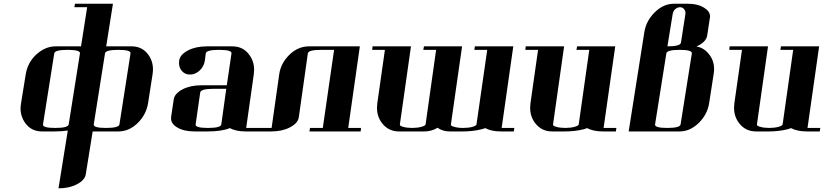

<svg xmlns="http://www.w3.org/2000/svg" viewBox="-20 -712 4463 1040"><path d="M91.3 -125Q91.3 -133.3 94.2 -153.8L119.1 -308.1Q129.4 -373 175.8 -416Q224.6 -460.9 280.8 -460.9H418.9L452.1 -672.9H382.8L386.2 -691.9H591.8L555.2 -460.9H693.8Q750 -460.9 783.2 -416Q808.6 -380.9 808.6 -336.4Q808.6 -324.2 806.2 -308.1L782.2 -153.8Q772 -90.3 725.1 -44.9Q678.7 0 621.1 0H481.9L444.8 231Q440.4 263.2 397 286.1Q355 308.1 296.9 308.1L347.2 -4.9Q312 0 275.9 0H207Q150.4 0 117.2 -44.9Q91.3 -80.6 91.3 -125ZM212.9 -38.1Q210 -19 278.8 -19Q349.1 -19 352.1 -38.1L413.1 -422.9Q416 -441.9 346.2 -441.9Q276.9 -441.9 273.9 -422.9ZM487.8 -38.1Q484.9 -19 554.2 -19Q624 -19 627 -38.1L687 -422.9Q689.9 -441.9 621.1 -441.9Q551.8 -441.9 548.8 -422.9Z M906.7 -69.8V-77.1L920.9 -172.9Q925.3 -205.1 968.8 -228Q1010.7 -250 1069.8 -250H1208.5L1233.9 -422.9Q1236.8 -441.9 1166.5 -441.9Q1097.7 -441.9 1094.7 -422.9L1089.8 -384.8Q1085.4 -352.5 1061.5 -330.1Q1038.1 -308.1 1008.8 -308.1Q980.5 -308.1 962.9 -330.1Q949.7 -346.7 949.7 -371.1Q949.7 -379.9 950.7 -384.8Q955.1 -416 998.5 -439Q1040.5 -460.9 1100.6 -460.9H1238.8Q1296.4 -460.9 1329.6 -416Q1356.4 -380.4 1356.4 -334Q1356.4 -325.7 1354.5 -308.1L1313.5 -19H1382.8L1379.9 0H1310.5Q1258.8 0 1224.6 -18.1Q1182.1 0 1103.5 0H1034.7Q975.6 0 939.5 -22Q906.7 -41.5 906.7 -69.8ZM1039.6 -38.1Q1036.6 -19 1106.4 -19Q1175.8 -19 1178.7 -38.1L1205.6 -231H1136.7Q1067.4 -231 1064.5 -210.9Z M1379.4 0 1382.3 -19H1451.2L1492.2 -308.1Q1500.5 -369.6 1548.3 -416Q1594.7 -460.9 1653.3 -460.9H1929.2L1866.2 -19H1935.5L1933.6 0H1656.2L1659.2 -19H1728.5L1789.6 -441.9H1719.2Q1650.4 -441.9 1647.5 -422.9L1598.6 -77.1Q1594.2 -44.9 1550.3 -22Q1508.3 0 1448.2 0Z M1996.1 -441.9 1998 -460.9H2206.1L2146 -38.1Q2145 -34.2 2149.9 -30.5Q2154.8 -26.9 2164.1 -24.9Q2184.1 -19 2212.9 -19Q2240.7 -19 2262.2 -24.9Q2283.7 -30.8 2285.2 -38.1L2342.3 -441.9H2272.9L2276.4 -460.9H2482.9L2422.4 -38.1Q2421.4 -34.2 2426.3 -30.5Q2431.2 -26.9 2440.9 -24.9Q2460.4 -19 2489.3 -19Q2518.1 -19 2539.1 -24.9Q2559.6 -30.8 2561 -38.1L2619.1 -441.9H2549.3L2552.2 -460.9H2760.3L2697.3 -19H2766.1L2763.2 0H2694.3Q2642.1 0 2607.9 -18.1Q2601.1 -14.6 2585.9 -11.2Q2540 0 2486.3 0H2417Q2377.4 0 2350.1 -20Q2316.9 0 2279.3 0H2141.1Q2084 0 2049.3 -44.9Q2022 -81.1 2022 -127.9Q2022 -136.2 2023.9 -153.8L2064.9 -441.9Z M2825.7 -441.9 2827.6 -460.9H3035.6L2975.6 -38.1Q2974.6 -34.2 2979.5 -30.5Q2984.4 -26.9 2993.7 -24.9Q3013.7 -19 3042.5 -19Q3070.3 -19 3091.8 -24.9Q3113.3 -30.8 3114.7 -38.1L3171.9 -441.9H3102.5L3106 -460.9H3312.5L3249.5 -19H3318.8L3315.9 0H3246.6Q3193.8 0 3159.7 -18.1Q3151.9 -14.2 3138.7 -11.2Q3092.8 0 3039.6 0H2970.7Q2913.6 0 2878.9 -44.9Q2851.6 -81.1 2851.6 -127.9Q2851.6 -136.2 2853.5 -153.8L2894.5 -441.9Z M3385.3 0 3470.2 -538.1Q3480 -600.1 3528.3 -647Q3574.7 -691.9 3632.3 -691.9H3701.7Q3759.8 -691.9 3794.4 -669.9Q3826.2 -650.4 3826.2 -622.1Q3826.2 -620.1 3825.2 -615.2L3810.5 -519Q3804.7 -483.9 3752.4 -460Q3794.9 -454.1 3825.2 -412.1Q3848.1 -380.4 3848.1 -338.4Q3848.1 -324.2 3845.2 -308.1L3821.3 -153.8Q3811.5 -90.8 3763.7 -44.9Q3717.3 0 3660.6 0ZM3528.3 -38.1Q3525.4 -19 3594.2 -19Q3663.6 -19 3666.5 -38.1L3727.5 -422.9Q3730.5 -441.9 3661.6 -441.9Q3592.3 -441.9 3589.4 -422.9ZM3595.2 -460.9Q3665.5 -460.9 3668.5 -481L3692.4 -634.8Q3695.3 -650.9 3685.5 -662.1Q3677.7 -672.9 3663.6 -672.9Q3649.4 -672.9 3637.2 -662.1Q3626.5 -652.8 3623.5 -634.8Z M3930.2 -441.9 3932.1 -460.9H4140.1L4080.1 -38.1Q4079.1 -34.2 4084 -30.5Q4088.9 -26.9 4098.1 -24.9Q4118.2 -19 4147 -19Q4174.8 -19 4196.3 -24.9Q4217.8 -30.8 4219.2 -38.1L4276.4 -441.9H4207L4210.4 -460.9H4417L4354 -19H4423.3L4420.4 0H4351.1Q4298.3 0 4264.2 -18.1Q4256.3 -14.2 4243.2 -11.2Q4197.3 0 4144 0H4075.2Q4018.1 0 3983.4 -44.9Q3956.1 -81.1 3956.1 -127.9Q3956.1 -136.2 3958 -153.8L3999 -441.9Z"/></svg>

Font: Hjet
Style: Italic
Weight: 400
Designer: T. Christopher White
Version: Version 1.2